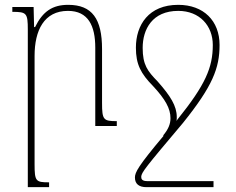

<svg xmlns="http://www.w3.org/2000/svg" viewBox="-20 -521 978 794"><path d="M463 -20C408 -20 402 -25 402 -95V-318C402 -443 361 -501 262 -501C197 -501 157 -474 125 -409H121L119 -492H31V-472C90 -472 95 -467 95 -398V253H183V233C128 233 123 229 123 158V-290C123 -395 162 -476 261 -476C345 -476 374 -414 374 -324V0H463Z M586 253H863V228H589C567 228 564 219 564 210C565 192 581 172 737 -13C859 -165 888 -239 888 -335C888 -435 822 -501 717 -501C595 -501 542 -418 542 -324C542 -255 562 -217 613 -165C664 -110 685 -72 685 -32C685 -8 676 14 654 40H657C551 166 538 192 538 213C538 240 555 253 586 253ZM711 -37C711 -83 685 -124 632 -184C590 -227 570 -253 570 -323C570 -400 610 -476 717 -476C806 -476 860 -414 860 -335C860 -242 830 -171 714 -27L710 -21C711 -27 711 -32 711 -37Z"/></svg>

Font: Noto Serif Armenian SemiCondensed Thin
Style: Regular
Weight: 100
Width: 4
Designer: Monotype Design Team
Foundry: Monotype Imaging Inc.
Version: Version 2.008